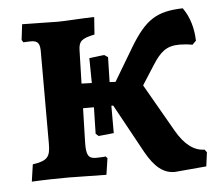

<svg xmlns="http://www.w3.org/2000/svg" viewBox="-43 -556 704 615"><g transform="rotate(-5 309.0 -248.0)"><path d="M596 -51C562 -51 532 -75 507 -118L418 -273L457 -334C483 -375 503 -393 545 -393C557 -393 571 -392 587 -389L599 -401C598 -440 588 -477 566 -508C481 -506 445 -481 396 -401L331 -292L312 -293L314 -373L302 -381L254 -375L255 -295L222 -296L225 -404C226 -432 235 -440 277 -449L281 -505C237 -504 189 -500 163 -500C143 -500 76 -502 49 -502L43 -452L48 -444C50 -444 64 -445 72 -445C95 -445 102 -436 101 -404V-113C101 -70 91 -59 44 -52L36 3C72 1 123 0 154 0C182 0 246 2 276 2L284 -51L278 -57C277 -56 262 -55 248 -55C223 -55 216 -66 217 -108L220 -217H255L253 -132L262 -124L311 -129V-217H317L403 -60C431 -10 459 12 495 12L597 3L603 -42Z"/></g></svg>

Font: Alegreya SC
Style: Bold
Weight: 700
Designer: Juan Pablo del Peral
Foundry: Huerta Tipografica
Version: Version 2.007;PS 002.007;hotconv 1.0.88;makeotf.lib2.5.64775